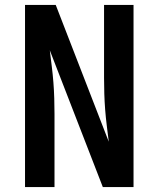

<svg xmlns="http://www.w3.org/2000/svg" viewBox="-20 -755 640 775"><path d="M200 0H81V-735H205L419 -183Q415 -216 411 -248Q407 -280 404.5 -312Q402 -344 401 -376.5Q400 -409 400 -441V-735H519V0H395L181 -552Q185 -519 189 -487Q193 -455 195.5 -423Q198 -391 199 -358.5Q200 -326 200 -294Z"/></svg>

Font: R Plex Mono
Style: Bold
Weight: 700
Monospace: yes
Designer: Belleve Invis
Foundry: Belleve Invis
Version: Version 31.8.0